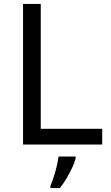

<svg xmlns="http://www.w3.org/2000/svg" viewBox="-20 -734 564 975"><path d="M97 0V-714H187V-80H499V0ZM364 70Q360 88 347.5 115.5Q335 143 318.5 171Q302 199 284 221H236V209Q244 192 252.5 165.5Q261 139 268 110.5Q275 82 277 61H364Z"/></svg>

Font: Noto Sans Tai Tham
Style: Regular
Weight: 400
Designer: Monotype Design Team 2013. Revised by David WIlliams 2020
Foundry: Monotype Imaging Inc.
Version: Version 2.002